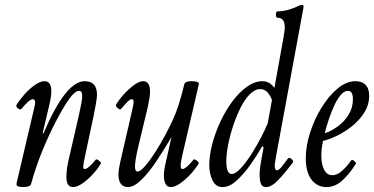

<svg xmlns="http://www.w3.org/2000/svg" viewBox="-20 -745 1516 778"><path d="M73 13Q44 13 47 -2L119 -309Q128 -343 113 -343Q99 -343 68 -305Q63 -298 53 -305.5Q43 -313 47 -320Q59 -340 79 -362.5Q99 -385 121 -400.5Q143 -416 160 -416Q188 -416 188 -376Q188 -364 185.5 -348Q183 -332 178 -312L153 -206L156 -204Q246 -416 323 -416Q373 -416 373 -361Q373 -349 368.5 -323.5Q364 -298 359 -274L326 -119Q319 -88 317.5 -74Q316 -60 323 -60Q337 -60 368 -98Q371 -102 381 -94Q391 -86 389 -83Q378 -63 357.5 -40.5Q337 -18 315 -2.5Q293 13 276 13Q249 13 249 -28Q249 -41 251 -58Q253 -75 258 -97L301 -284Q313 -337 313 -355Q313 -377 301 -377Q284 -377 261 -345Q238 -313 207 -254Q177 -196 151 -132.5Q125 -69 106 0Q103 13 73 13Z M499 13Q460 13 460 -39Q460 -57 468 -92L518 -309Q522 -327 521.5 -335Q521 -343 513 -343Q503 -343 472 -305Q467 -298 457 -306.5Q447 -315 451 -322Q462 -341 481.5 -362.5Q501 -384 522.5 -400Q544 -416 560 -416Q588 -416 588 -374Q588 -364 586 -350Q584 -336 579 -312L542 -158Q534 -125 530.5 -103.5Q527 -82 527 -71Q527 -50 537 -50Q549 -50 568 -72Q587 -94 608.5 -127.5Q630 -161 649.5 -197.5Q669 -234 682 -263Q705 -313 727 -404Q730 -416 756 -416Q786 -416 786 -405L719 -117Q712 -86 712 -73Q712 -60 719 -60Q733 -60 764 -98Q767 -102 777 -94.5Q787 -87 785 -83Q774 -63 753.5 -40.5Q733 -18 711 -2.5Q689 13 672 13Q658 13 651 0.5Q644 -12 644 -33Q644 -44 646 -58Q648 -72 654 -97L675 -190Q643 -135 611.5 -88.5Q580 -42 551 -14.5Q522 13 499 13Z M882 13Q854 13 841 -14.5Q828 -42 828 -75Q828 -115 840 -161Q852 -207 873 -252Q894 -297 921.5 -334Q949 -371 980.5 -393.5Q1012 -416 1044 -416Q1072 -416 1092 -389L1128 -589Q1134 -622 1134 -634Q1134 -673 1105 -673Q1098 -673 1098 -686Q1098 -699 1105 -699Q1125 -699 1147.5 -705Q1170 -711 1189 -721Q1197 -725 1204 -725Q1210 -725 1210 -718Q1210 -714 1209.5 -711.5Q1209 -709 1208 -705L1097 -103Q1096 -93 1094.5 -85.5Q1093 -78 1093 -72Q1093 -65 1095.5 -60Q1098 -55 1102 -55Q1110 -55 1122 -70Q1134 -85 1147 -103Q1152 -109 1161.5 -100.5Q1171 -92 1167 -87Q1133 -42 1106.5 -14.5Q1080 13 1058 13Q1042 13 1037 -1Q1032 -15 1032 -38Q1032 -59 1037.5 -89.5Q1043 -120 1048 -148L1043 -153Q1022 -116 995 -78Q968 -40 939 -13.5Q910 13 882 13ZM919 -40Q934 -40 955 -62.5Q976 -85 997.5 -118.5Q1019 -152 1037 -186.5Q1055 -221 1065 -246L1082 -340Q1065 -384 1035 -384Q1013 -384 992.5 -363.5Q972 -343 955 -309Q938 -275 925 -236Q912 -197 904.5 -159Q897 -121 897 -92Q897 -40 919 -40Z M1303 13Q1265 13 1242 -17.5Q1219 -48 1219 -104Q1219 -152 1236 -206Q1253 -260 1282 -307.5Q1311 -355 1347 -385.5Q1383 -416 1421 -416Q1447 -416 1461.5 -401Q1476 -386 1476 -356Q1476 -322 1458 -292Q1440 -262 1411.5 -238Q1383 -214 1350.5 -197.5Q1318 -181 1289 -174Q1285 -156 1283.5 -142Q1282 -128 1282 -115Q1282 -79 1293.5 -57Q1305 -35 1327 -35Q1347 -35 1367 -53.5Q1387 -72 1403 -95Q1407 -100 1415.5 -92.5Q1424 -85 1422 -81Q1392 -35 1364 -11Q1336 13 1303 13ZM1296 -205Q1323 -214 1349 -233Q1375 -252 1392.5 -280Q1410 -308 1410 -343Q1410 -377 1390 -377Q1375 -377 1360.5 -360Q1346 -343 1334 -316.5Q1322 -290 1312 -260.5Q1302 -231 1296 -205Z"/></svg>

Font: Junicode Two Beta Condensed
Style: Italic
Weight: 400
Width: 3
Italic angle: -9°
Version: Version 1.053; ttfautohint (v1.8.4)